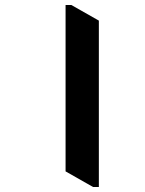

<svg xmlns="http://www.w3.org/2000/svg" viewBox="-20 -716 584 773"><path d="M378 -633V37H355L244 -26V-696H267Z"/></svg>

Font: Martel Heavy
Style: Regular
Weight: 900
Designer: Dan Reynolds
Foundry: Dan Reynolds
Version: Version 1.001; ttfautohint (v1.1) -l 5 -r 5 -G 72 -x 0 -D la